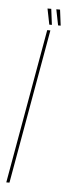

<svg xmlns="http://www.w3.org/2000/svg" viewBox="-78 -637 236 663"><g transform="rotate(5 40.0 -305.0)"><path d="M-30 0 65 -536H76L-19 0ZM101 -555.5 90 -610.5H103L110 -555.5ZM70.5 -555.5 59.5 -610.5H72.5L79.5 -555.5Z"/></g></svg>

Font: Anybody UltraCondensed Thin
Style: Italic
Weight: 100
Width: 1
Italic angle: -10°
Designer: Tyler Finck
Foundry: Etcetera Type Company
Version: Version 1.010; ttfautohint (v1.8.3) -l 8 -r 50 -G 200 -x 14 